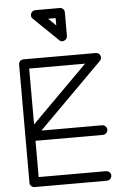

<svg xmlns="http://www.w3.org/2000/svg" viewBox="-68 -1113 806 1192"><g transform="rotate(-5 335.0 -517.0)"><path d="M68.8 0C68.8 17.6 81.5 29.8 99.1 29.8H548.8C564.9 29.8 579.1 16.1 579.1 0C579.1 -16.1 564.9 -29.8 548.8 -29.8H128.9V-255.9H548.8C564.9 -255.9 579.1 -270 579.1 -285.6C579.1 -301.8 564.9 -315.9 548.8 -315.9H170.9L569.8 -714.8C576.2 -721.2 579.1 -728 579.1 -735.4C579.1 -739.3 578.1 -743.2 576.7 -747.6C571.3 -759.8 562 -766.1 548.8 -766.1H99.1C81.5 -766.1 68.8 -753.4 68.8 -735.8ZM128.9 -706.1H477.1L128.9 -357.9ZM170.9 -1044.9C168.9 -1040.5 168 -1036.1 168.5 -1032.2C168.5 -1024.9 171.9 -1018.6 178.2 -1012.2L329.1 -866.2C335 -859.9 341.3 -856.9 348.6 -856.9C352.5 -856.9 356.9 -857.9 361.3 -859.9C373.5 -865.2 379.9 -875 379.9 -888.2V-1034.2C379.9 -1051.3 367.7 -1064 350.1 -1064H199.2C185.5 -1064 176.3 -1057.6 170.9 -1044.9ZM319.8 -1003.9V-958L272.9 -1003.9Z"/></g></svg>

Font: Nemoy
Style: Medium
Weight: 500
Designer: BSozoo
Foundry: BSozoo
Version: Version 001.000